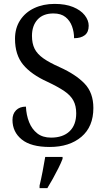

<svg xmlns="http://www.w3.org/2000/svg" viewBox="-20 -744 544 985"><path d="M235 10Q139 10 91.5 -28.5Q44 -67 44 -129Q44 -160 62.5 -178.5Q81 -197 113 -197Q115 -153 129.5 -117Q144 -81 171.5 -59.5Q199 -38 242 -38Q303 -38 337 -70.5Q371 -103 371 -163Q371 -201 356.5 -228Q342 -255 309.5 -277Q277 -299 224 -324Q140 -362 98.5 -412.5Q57 -463 57 -545Q57 -600 83.5 -640.5Q110 -681 156 -702.5Q202 -724 260 -724Q316 -724 355 -708Q394 -692 414.5 -666Q435 -640 435 -612Q435 -579 415 -563.5Q395 -548 360 -548Q360 -580 349.5 -609Q339 -638 316 -656.5Q293 -675 254 -675Q201 -675 172.5 -643.5Q144 -612 144 -560Q144 -521 157.5 -494Q171 -467 202 -445Q233 -423 287 -399Q369 -362 414 -315Q459 -268 459 -190Q459 -94 397.5 -42Q336 10 235 10ZM183 208Q191 175 198.5 136Q206 97 212 61H301V71Q293 92 279.5 119Q266 146 251 173Q236 200 223 221H183Z"/></svg>

Font: Noto Serif Myanmar SemCond
Style: Regular
Weight: 400
Width: 4
Designer: Ben Mitchell and the Monotype Design Team
Foundry: Monotype Imaging Inc.
Version: Version 2.106; ttfautohint (v1.8.4.7-5d5b)